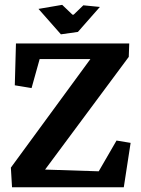

<svg xmlns="http://www.w3.org/2000/svg" viewBox="-20 -791 595 811"><path d="M237.3 -646 309.1 -656.2 401.9 -761.7 332 -768.6 291 -729H286.1L242.7 -770.5L142.6 -753.4ZM30.8 0H502.9L531.7 -187.5L472.2 -197.3L397 -67.4L170.4 -74.7L523.9 -550.8L525.9 -607.4H47.4L42.5 -430.7L113.3 -418.9L147.5 -541.5H361.8L25.9 -83Z"/></svg>

Font: Neuton
Style: Bold
Weight: 700
Designer: Brian M Zick
Foundry: Brian M Zick
Version: Version 1.560